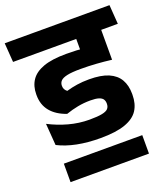

<svg xmlns="http://www.w3.org/2000/svg" viewBox="-171 -746 910 1041"><g transform="rotate(-20 284.0 -226.0)"><path d="M56 188.5H508.5V82H56ZM590.5 -530.5 582.5 -641H-22L-14 -530.5ZM350.5 -564.5V-391Q358 -389.5 372.8 -386.5Q387.5 -383.5 405.2 -379.8Q423 -376 440.8 -372.2Q458.5 -368.5 473 -365.2Q487.5 -362 494.5 -360.5V-564.5ZM39 -154 48.5 -28.5Q95.5 -4.5 156.5 7.8Q217.5 20 291 20Q381 20 434.2 1Q487.5 -18 510.5 -54Q533.5 -90 533.5 -142V-148Q533.5 -196 513.8 -230.2Q494 -264.5 451.8 -282.8Q409.5 -301 340.5 -301Q302 -301 271 -296.2Q240 -291.5 208.5 -282.5Q200 -289 195.2 -297.5Q190.5 -306 190.5 -317V-319Q190.5 -335 201 -346.2Q211.5 -357.5 239 -363.5Q266.5 -369.5 316.5 -369.5Q363 -369.5 406.8 -366.5Q450.5 -363.5 494.5 -358V-452Q439 -462 385.2 -467.5Q331.5 -473 271.5 -473Q189 -473 139.2 -455Q89.5 -437 66.8 -403.2Q44 -369.5 44 -322V-317.5Q44 -261.5 75.5 -223.5Q107 -185.5 165.5 -165.5Q200 -177.5 234.8 -184.2Q269.5 -191 308 -191Q339 -191 356 -185.5Q373 -180 379.8 -169.8Q386.5 -159.5 386.5 -145.5V-143.5Q386.5 -126.5 377 -115.8Q367.5 -105 342 -99.8Q316.5 -94.5 269 -94.5Q209 -94.5 150.5 -110.5Q92 -126.5 39 -154ZM312 -530.5H580.5L572.5 -641H303.5ZM494.5 -568H351V-467.5H494.5Z"/></g></svg>

Font: Anek Devanagari Medium
Style: Bold
Weight: 700
Version: Version 1.003